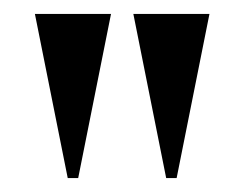

<svg xmlns="http://www.w3.org/2000/svg" viewBox="-20 -734 350 275"><path d="M77 -479H92L139 -714H30ZM218 -479H233L280 -714H171Z"/></svg>

Font: Noto Serif Display SemiCondensed SemiBold
Style: Regular
Weight: 600
Width: 4
Designer: Monotype Design Team
Foundry: Monotype Imaging Inc.
Version: Version 2.009